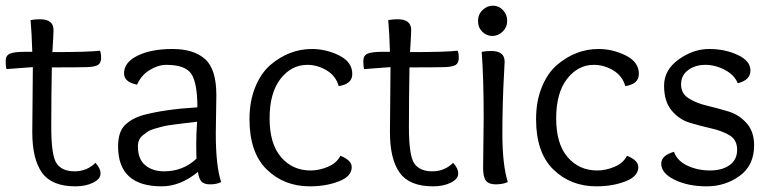

<svg xmlns="http://www.w3.org/2000/svg" viewBox="-20 -648 2724 678"><path d="M96 -411Q93 -411 3 -404Q0 -413 0 -432.5Q0 -452 15 -458.5Q30 -465 66 -465H94Q92 -532 88 -577Q103 -580 121 -580Q169 -580 169 -542Q169 -528 165 -464Q292 -464 333 -469Q337 -461 337 -443.5Q337 -426 326.5 -419Q316 -412 287.5 -411Q259 -410 163 -410Q161 -302 161 -199.5Q161 -97 180.5 -70Q200 -43 243.5 -43Q287 -43 317 -73Q335 -54 335 -35Q335 -16 309 -3Q283 10 246 10Q163 10 128.5 -38Q94 -86 94 -181Q96 -362 96 -411Z M744 -312 742 -177Q742 -62 761 -5Q745 3 722.5 3Q700 3 691 -7.5Q682 -18 679 -41Q617 10 551 10Q397 10 397 -131Q397 -182 421 -206Q445 -230 487 -242Q562 -262 677 -269Q677 -354 656 -386.5Q635 -419 567 -419Q539 -419 509 -401Q479 -383 464 -349Q418 -358 418 -389Q418 -428 466 -451.5Q514 -475 589 -475Q664 -475 704 -439.5Q744 -404 744 -312ZM676 -218Q647 -215 632.5 -213Q618 -211 593.5 -208Q569 -205 557 -202Q545 -199 527.5 -194Q510 -189 501.5 -183Q493 -177 484 -170Q467 -156 467 -131Q467 -86 493 -64.5Q519 -43 559 -43Q627 -43 674 -88Q673 -102 673 -139Q673 -176 676 -218Z M1077 -46Q1107 -46 1138 -59Q1169 -72 1182 -98Q1222 -82 1222 -58Q1222 -25 1176.5 -7.5Q1131 10 1074 10Q983 10 922 -49.5Q861 -109 861 -227Q861 -290 881 -339.5Q901 -389 934 -418Q1001 -475 1081 -475Q1132 -475 1178 -452Q1224 -429 1224 -387Q1224 -351 1176 -344Q1166 -380 1133.5 -399.5Q1101 -419 1065 -419Q1009 -419 970.5 -369.5Q932 -320 932 -230Q932 -140 972.5 -93Q1013 -46 1077 -46Z M1359 -411Q1356 -411 1266 -404Q1263 -413 1263 -432.5Q1263 -452 1278 -458.5Q1293 -465 1329 -465H1357Q1355 -532 1351 -577Q1366 -580 1384 -580Q1432 -580 1432 -542Q1432 -528 1428 -464Q1555 -464 1596 -469Q1600 -461 1600 -443.5Q1600 -426 1589.5 -419Q1579 -412 1550.5 -411Q1522 -410 1426 -410Q1424 -302 1424 -199.5Q1424 -97 1443.5 -70Q1463 -43 1506.5 -43Q1550 -43 1580 -73Q1598 -54 1598 -35Q1598 -16 1572 -3Q1546 10 1509 10Q1426 10 1391.5 -38Q1357 -86 1357 -181Q1359 -362 1359 -411Z M1686 -54 1688 -231Q1688 -374 1681 -465Q1697 -468 1715 -468Q1762 -468 1762 -430Q1762 -425 1760 -390Q1754 -283 1754 -175.5Q1754 -68 1773 -5Q1755 3 1730.5 3Q1706 3 1696 -10Q1686 -23 1686 -54ZM1771 -574.5Q1771 -552 1755 -536.5Q1739 -521 1718.5 -521Q1698 -521 1683 -536Q1668 -551 1668 -574Q1668 -597 1684 -612.5Q1700 -628 1720.5 -628Q1741 -628 1756 -612.5Q1771 -597 1771 -574.5Z M2089 -46Q2119 -46 2150 -59Q2181 -72 2194 -98Q2234 -82 2234 -58Q2234 -25 2188.5 -7.5Q2143 10 2086 10Q1995 10 1934 -49.5Q1873 -109 1873 -227Q1873 -290 1893 -339.5Q1913 -389 1946 -418Q2013 -475 2093 -475Q2144 -475 2190 -452Q2236 -429 2236 -387Q2236 -351 2188 -344Q2178 -380 2145.5 -399.5Q2113 -419 2077 -419Q2021 -419 1982.5 -369.5Q1944 -320 1944 -230Q1944 -140 1984.5 -93Q2025 -46 2089 -46Z M2585 -354Q2574 -383 2540 -401Q2506 -419 2470.5 -419Q2435 -419 2410 -400.5Q2385 -382 2385 -350Q2385 -318 2411.5 -301Q2438 -284 2476 -275Q2514 -266 2552 -254.5Q2590 -243 2616.5 -213Q2643 -183 2643 -135Q2643 -64 2592 -27Q2541 10 2475.5 10Q2410 10 2362.5 -13Q2315 -36 2315 -70Q2315 -99 2360 -112Q2371 -80 2407.5 -63Q2444 -46 2487 -46Q2530 -46 2556.5 -65Q2583 -84 2583 -119Q2583 -154 2556.5 -170Q2530 -186 2492 -194.5Q2454 -203 2416 -214.5Q2378 -226 2351.5 -258Q2325 -290 2325 -345.5Q2325 -401 2376.5 -438Q2428 -475 2484 -475Q2540 -475 2585 -454Q2630 -433 2630 -399Q2630 -365 2585 -354Z"/></svg>

Font: Overlock Mod
Style: Regular
Weight: 400
Designer: Dario Muhafara
Foundry: Dario Manuel Muhafara
Version: Version 1.001